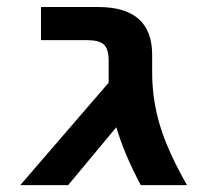

<svg xmlns="http://www.w3.org/2000/svg" viewBox="-20 -540 599 560"><path d="M296.9 -363.3Q296.9 -397.5 282.7 -410.2Q268.6 -422.9 234.4 -422.9H99.6V-519.5H266.6Q423.8 -519.5 423.8 -379.9V-328.1Q423.8 -249 446.8 -173.3Q469.7 -97.7 525.4 0H390.6Q341.8 -91.8 319.3 -168.9L178.7 0H39.1L296.9 -298.8V-315.4Z"/></svg>

Font: Mgen+ 1c bold
Style: Bold
Weight: 700
Designer: [Source Han Sans]
Ryoko NISHIZUKA  (kana & ideographs); Paul D. Hunt (Latin, Greek & Cyrillic); Wenlong ZHANG  (bopomofo
Version: Version 1.059.20150602